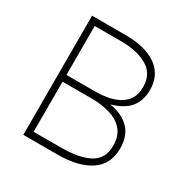

<svg xmlns="http://www.w3.org/2000/svg" viewBox="-164 -866 984 1009"><g transform="rotate(30 328.0 -361.5)"><path d="M110 0V-723H313Q434.5 -723 501.8 -675Q569 -627 569 -536Q569 -474.5 536.5 -432Q504 -389.5 426 -367Q466 -360.5 496.2 -345.8Q526.5 -331 546.8 -309.2Q567 -287.5 577 -258.2Q587 -229 587 -193Q587 -96.5 515.8 -48.2Q444.5 0 316 0ZM149 -41H311Q426.5 -41 487.2 -74.2Q548 -107.5 548 -187Q548 -245.5 517.8 -280.2Q487.5 -315 436.8 -330Q386 -345 325 -345H149ZM149 -386H325Q359 -386 394.8 -392Q430.5 -398 461.2 -413.8Q492 -429.5 511 -458Q530 -486.5 530 -531Q530 -610.5 469 -646.8Q408 -683 309 -683H149Z"/></g></svg>

Font: Public Sans Thin
Style: Regular
Weight: 100
Designer: The Public Sans project authors (U.S. Web Design System). Libre Franklin designed by Pablo Impallari and Rodrigo Fuenzal
Version: Version 1.008